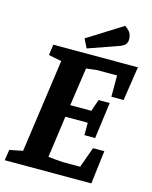

<svg xmlns="http://www.w3.org/2000/svg" viewBox="-137 -921 794 1002"><g transform="rotate(15 260.0 -420.0)"><path d="M249 -674 225 -722 413 -840Q425 -833 438 -818Q451 -803 451 -775Q451 -762 443 -750.5Q435 -739 406 -729ZM-4 -58 67 -72 138 -576 68 -590 76 -648H533L505 -464H439V-579H331L273 -572L243 -366H357L379 -430H439L413 -234H355V-301H234L203 -76Q222 -74 242 -72Q262 -70 282 -69H376L416 -180H477L455 0H-13Z"/></g></svg>

Font: Faustina VF Beta
Style: Italic
Weight: 400
Italic angle: -8°
Designer: Alfonso Garcia
Foundry: Omnibus-Type
Version: Version 1.006